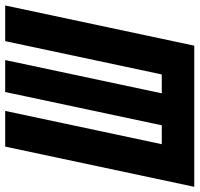

<svg xmlns="http://www.w3.org/2000/svg" viewBox="-56 -716 750 721"><g transform="rotate(-90 318.5 -355.0)"><path d="M-22 0 129 -710H263L138 -122H209L334 -710H454L329 -122H400L525 -710H659L508 0Z"/></g></svg>

Font: Geist Mono ExtraBold
Style: Italic
Weight: 800
Italic angle: -12°
Monospace: yes
Designer: Basement.studio, Andrés Briganti, Mateo Zaragoza
Foundry: Basement.studio, Vercel, Andrés Briganti, Guido Ferreyra, Mateo Zaragoza
Version: Version 1.500; ttfautohint (v1.8.4.7-5d5b)